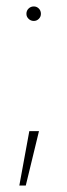

<svg xmlns="http://www.w3.org/2000/svg" viewBox="-20 -520 207 596"><path d="M85 -455Q75.5 -455 68.8 -461.5Q62 -468 62 -477Q62 -487 68.8 -493.5Q75.5 -500 85 -500Q94 -500 100.5 -493.5Q107 -487 107 -477Q107 -468 100.5 -461.5Q94 -455 85 -455ZM40 56 71 -113H101L60 56Z"/></svg>

Font: Urbanist Thin
Style: Regular
Weight: 100
Designer: Corey Hu
Foundry: Corey Hu
Version: Version 1.330; ttfautohint (v1.8.4.7-5d5b)